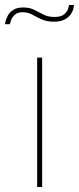

<svg xmlns="http://www.w3.org/2000/svg" viewBox="-65 -750 317 770"><path d="M84 0V-519H104V0ZM151 -663Q122 -663 101.5 -672.5Q81 -682 64 -691.5Q47 -701 26 -701Q5 -701 -6 -690.5Q-17 -680 -21 -668Q-25 -656 -25 -653H-45Q-45 -655 -42.5 -665.5Q-40 -676 -33 -688.5Q-26 -701 -11.5 -710.5Q3 -720 28 -720Q54 -720 72.5 -710.5Q91 -701 109.5 -691.5Q128 -682 153 -682Q181 -682 193 -693Q205 -704 208.5 -716Q212 -728 212 -730H232Q232 -727 229.5 -716Q227 -705 219 -693Q211 -681 194.5 -672Q178 -663 151 -663Z"/></svg>

Font: Raleway Thin Thin
Style: Regular
Weight: 250
Version: Version 4.026